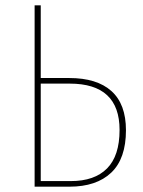

<svg xmlns="http://www.w3.org/2000/svg" viewBox="-20 -701 536 721"><path d="M453 -212Q453 -105 397.5 -52.5Q342 0 241 0H110V-681H133V-408H240Q344 -408 398.5 -359Q453 -310 453 -212ZM429 -213Q429 -387 242 -387H133V-21H246Q335 -21 382 -68.5Q429 -116 429 -213Z"/></svg>

Font: Fira Sans Condensed Thin
Style: Regular
Weight: 250
Width: 3
Designer: Carrois Corporate & Edenspiekermann AG
Foundry: Carrois Corporate GbR & Edenspiekermann AG
Version: Version 4.203